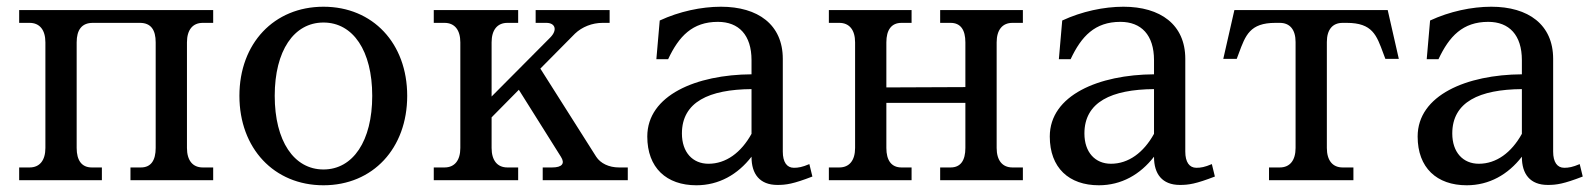

<svg xmlns="http://www.w3.org/2000/svg" viewBox="-20 -536 4739 571"><path d="M208 -96V-410C208 -447 223 -468 256 -468H396C429 -468 443 -447 443 -410V-96C443 -59 429 -38 399 -38H368V0H614V-38H583C553 -38 536 -59 536 -96V-410C536 -447 553 -468 583 -468H614V-506H37V-468H68C98 -468 115 -447 115 -410V-96C115 -59 98 -38 68 -38H37V0H283V-38H253C223 -38 208 -59 208 -96Z M942 -32C854 -32 797 -117 797 -251C797 -385 854 -469 942 -469C1030 -469 1087 -385 1087 -251C1087 -117 1030 -32 942 -32ZM692 -251C692 -95 795 15 942 15C1089 15 1191 -95 1191 -251C1191 -407 1089 -516 942 -516C795 -516 692 -407 692 -251Z M1753 -70 1587 -332 1690 -436C1711 -456 1741 -468 1772 -468H1793V-506H1573V-468H1605C1631 -468 1639 -447 1616 -424L1442 -249V-410C1442 -447 1459 -468 1489 -468H1521V-506H1270V-468H1302C1332 -468 1349 -447 1349 -410V-96C1349 -59 1332 -38 1302 -38H1270V0H1521V-38H1489C1459 -38 1442 -59 1442 -96V-187L1523 -269L1648 -70C1661 -50 1652 -38 1622 -38H1594V0H1847V-38H1821C1791 -38 1766 -50 1753 -70Z M2124 -516C2066 -516 2000 -502 1942 -475L1932 -360H1967C1999 -428 2039 -471 2115 -471C2177 -471 2215 -432 2215 -357V-315C2051 -314 1905 -253 1905 -130C1905 -37 1962 15 2051 15C2118 15 2174 -17 2215 -70V-69C2215 -19 2239 14 2292 14C2318 14 2339 11 2396 -11L2387 -48C2366 -39 2354 -37 2341 -37C2320 -37 2308 -54 2308 -85V-361C2308 -463 2234 -516 2124 -516ZM2008 -139C2008 -233 2089 -270 2215 -271V-138C2184 -82 2139 -49 2087 -49C2040 -49 2008 -83 2008 -139Z M2616 -96V-230H2851V-96C2851 -59 2837 -38 2807 -38H2776V0H3022V-38H2991C2961 -38 2944 -59 2944 -96V-410C2944 -447 2961 -468 2991 -468H3022V-506H2776V-468H2807C2837 -468 2851 -447 2851 -410V-277L2616 -276V-410C2616 -447 2631 -468 2661 -468H2691V-506H2445V-468H2476C2506 -468 2523 -447 2523 -410V-96C2523 -59 2506 -38 2476 -38H2445V0H2691V-38H2661C2631 -38 2616 -59 2616 -96Z M3321 -516C3263 -516 3197 -502 3139 -475L3129 -360H3164C3196 -428 3236 -471 3312 -471C3374 -471 3412 -432 3412 -357V-315C3248 -314 3102 -253 3102 -130C3102 -37 3159 15 3248 15C3315 15 3371 -17 3412 -70V-69C3412 -19 3436 14 3489 14C3515 14 3536 11 3593 -11L3584 -48C3563 -39 3551 -37 3538 -37C3517 -37 3505 -54 3505 -85V-361C3505 -463 3431 -516 3321 -516ZM3205 -139C3205 -233 3286 -270 3412 -271V-138C3381 -82 3336 -49 3284 -49C3237 -49 3205 -83 3205 -139Z M4107 -506H3651L3618 -361H3658L3664 -377C3684 -431 3697 -468 3773 -468H3786C3816 -468 3833 -448 3833 -411V-96C3833 -59 3816 -38 3786 -38H3754V0H4005V-38H3973C3943 -38 3926 -59 3926 -96V-411C3926 -448 3943 -468 3973 -468H3985C4062 -468 4074 -431 4094 -377L4100 -361H4140Z M4415 -516C4357 -516 4291 -502 4233 -475L4223 -360H4258C4290 -428 4330 -471 4406 -471C4468 -471 4506 -432 4506 -357V-315C4342 -314 4196 -253 4196 -130C4196 -37 4253 15 4342 15C4409 15 4465 -17 4506 -70V-69C4506 -19 4530 14 4583 14C4609 14 4630 11 4687 -11L4678 -48C4657 -39 4645 -37 4632 -37C4611 -37 4599 -54 4599 -85V-361C4599 -463 4525 -516 4415 -516ZM4299 -139C4299 -233 4380 -270 4506 -271V-138C4475 -82 4430 -49 4378 -49C4331 -49 4299 -83 4299 -139Z"/></svg>

Font: LT Superior Serif Medium
Style: Regular
Weight: 500
Designer: Daniel Lyons
Foundry: LyonsType
Version: Version 2.120;FEAKit 1.0